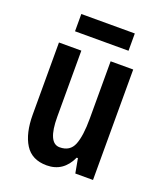

<svg xmlns="http://www.w3.org/2000/svg" viewBox="-133 -790 753 887"><g transform="rotate(20 244.0 -346.0)"><path d="M426 -543V0H339L326 -71H320Q283 10 201 10Q128 10 94.5 -43.5Q61 -97 61 -189V-543H171V-218Q171 -89 229 -89Q280 -89 297.5 -132.5Q315 -176 315 -261V-543ZM376 -702V-617H113V-702Z"/></g></svg>

Font: Noto Sans Telugu ExtraCondensed SemiBold
Style: Regular
Weight: 600
Width: 2
Designer: Jelle Bosma - Monotype Design Team
Foundry: Monotype Imaging Inc.
Version: Version 2.005; ttfautohint (v1.8.4.7-5d5b)